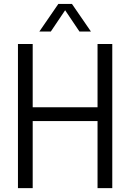

<svg xmlns="http://www.w3.org/2000/svg" viewBox="-20 -966 669 986"><path d="M72.2 0V-740H147.9V-415H480.9V-740H556.6V0H480.9V-344.4H147.9V0ZM182.1 -804.1 279.6 -945.8H349.5L447 -804.1H388L308.7 -922H320.3L241 -804.1Z"/></svg>

Font: Encode Sans Condensed Thin
Style: Regular
Weight: 100
Width: 3
Designer: Multiple Designers
Foundry: Impallari Type
Version: Version 3.002